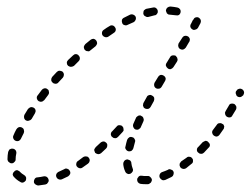

<svg xmlns="http://www.w3.org/2000/svg" viewBox="-20 -549 769 589"><path d="M124 15Q126 13 127 11Q129 9 129 7Q130 4 129 2Q128 -3 124 -6Q119 -9 114 -8Q105 -6 96 -5Q90 -5 87 -1Q84 3 84 8Q84 11 85 13Q87 15 89 17Q90 18 93 19Q95 20 98 20Q108 19 119 17Q122 16 124 15ZM434 16Q437 16 439 14Q441 13 443 11Q444 10 445 7Q446 5 446 2Q445 -3 441 -6Q437 -10 432 -9Q429 -9 425 -9Q420 -9 415 -10Q413 -10 410 -10Q408 -9 406 -8Q404 -6 403 -4Q401 -2 401 0Q400 5 403 10Q406 14 411 15Q418 16 425 16Q430 16 434 16ZM51 11Q56 9 59 5Q61 0 60 -5Q58 -10 54 -12Q47 -16 41 -22Q40 -24 37 -25Q35 -26 33 -27Q30 -27 28 -26Q25 -25 24 -23Q20 -20 19 -15Q19 -10 23 -6Q31 3 42 9Q46 12 51 11ZM510 -9Q511 -11 512 -13Q513 -16 513 -18Q513 -21 512 -23Q510 -25 509 -27Q507 -28 504 -29Q502 -30 500 -30Q497 -30 495 -28Q486 -24 477 -21Q472 -19 470 -14Q468 -9 470 -4Q471 -2 473 0Q475 2 477 3Q479 4 482 4Q484 4 487 3Q496 -1 506 -6Q508 -7 510 -9ZM195 -15Q197 -20 194 -25Q193 -27 191 -29Q189 -30 187 -31Q185 -32 182 -32Q180 -32 177 -30Q168 -26 160 -22Q157 -21 156 -19Q154 -18 153 -15Q152 -13 152 -11Q152 -8 153 -6Q155 -1 160 1Q165 3 170 1Q179 -3 189 -8Q193 -11 195 -15ZM371 -16Q375 -14 380 -16Q382 -17 384 -19Q386 -21 387 -23Q388 -25 388 -28Q388 -30 387 -32Q384 -40 383 -48Q383 -51 382 -53Q381 -55 379 -57Q377 -58 374 -59Q372 -60 370 -60Q364 -59 361 -55Q358 -51 358 -46Q359 -34 364 -23Q366 -18 371 -16ZM571 -50Q572 -52 572 -54Q572 -57 572 -59Q571 -62 569 -64Q566 -68 561 -68Q556 -69 552 -65Q544 -59 536 -54Q534 -52 533 -50Q531 -48 531 -45Q531 -43 531 -41Q532 -38 533 -36Q536 -32 541 -31Q546 -30 551 -33Q559 -39 567 -46Q569 -47 571 -50ZM255 -55Q256 -60 253 -64Q250 -69 245 -69Q240 -70 235 -67Q227 -61 219 -55Q215 -53 214 -47Q213 -42 216 -38Q219 -34 224 -33Q229 -32 233 -35Q242 -41 250 -47Q254 -50 255 -55ZM3 -62V-60Q3 -58 4 -56Q5 -53 7 -52Q9 -50 11 -49Q13 -48 16 -48Q21 -48 24 -52Q28 -55 28 -60V-62Q28 -69 30 -78Q31 -83 28 -88Q25 -92 20 -93Q17 -93 15 -93Q12 -92 10 -91Q8 -90 7 -87Q6 -85 5 -83Q3 -72 3 -62ZM309 -102Q310 -107 306 -111Q304 -113 302 -114Q300 -115 297 -115Q295 -115 293 -114Q290 -113 288 -111Q281 -105 274 -98Q272 -96 271 -94Q270 -92 269 -90Q269 -87 270 -85Q271 -82 272 -80Q276 -77 281 -76Q286 -76 290 -79Q298 -86 305 -93Q309 -97 309 -102ZM624 -105Q623 -110 619 -113Q618 -115 615 -116Q613 -117 610 -117Q608 -116 606 -115Q603 -114 602 -113Q595 -105 588 -98Q584 -95 584 -89Q584 -84 588 -81Q590 -79 592 -78Q595 -77 597 -77Q599 -77 602 -78Q604 -79 606 -81Q613 -88 620 -96Q624 -99 624 -105ZM366 -91Q369 -86 374 -85Q376 -84 378 -85Q381 -85 383 -86Q385 -88 387 -90Q388 -92 389 -94Q391 -103 394 -113Q396 -118 393 -122Q391 -127 386 -128Q381 -130 377 -128Q372 -125 370 -120Q367 -110 365 -100Q363 -95 366 -91ZM21 -124Q23 -119 28 -117Q33 -115 38 -117Q42 -119 44 -123Q48 -132 53 -141Q54 -144 54 -146Q54 -148 53 -151Q53 -153 51 -155Q49 -157 47 -158Q42 -160 38 -159Q33 -157 30 -152Q25 -143 21 -133Q19 -129 21 -124ZM359 -148Q359 -150 359 -153Q359 -155 358 -158Q357 -160 355 -162Q352 -165 346 -165Q341 -165 338 -161Q331 -153 324 -146Q322 -145 321 -142Q320 -140 320 -137Q320 -135 321 -133Q322 -130 324 -129Q326 -127 328 -126Q331 -125 333 -125Q336 -125 338 -126Q340 -127 342 -129Q349 -136 356 -144Q358 -146 359 -148ZM667 -156Q668 -159 668 -161Q667 -164 666 -166Q665 -168 662 -169Q658 -172 653 -171Q648 -171 645 -166Q639 -158 633 -150Q630 -146 631 -141Q632 -136 636 -133Q640 -130 645 -130Q650 -131 653 -135Q659 -143 665 -152Q667 -154 667 -156ZM389 -159Q391 -154 395 -152Q398 -151 400 -151Q403 -151 405 -152Q407 -153 409 -155Q411 -156 412 -159Q416 -167 420 -177Q422 -182 420 -186Q419 -191 414 -193Q412 -195 409 -195Q407 -195 404 -194Q402 -193 400 -191Q398 -190 397 -187Q393 -178 389 -169Q387 -164 389 -159ZM54 -193Q53 -190 54 -188Q54 -185 56 -183Q57 -181 59 -180Q64 -177 69 -179Q74 -180 77 -184Q82 -193 87 -201Q90 -206 89 -211Q88 -216 84 -218Q82 -220 79 -220Q77 -221 74 -220Q72 -220 70 -218Q68 -217 66 -215Q61 -206 55 -197Q54 -195 54 -193ZM705 -222Q703 -227 699 -230Q694 -232 689 -231Q684 -230 682 -225Q677 -216 672 -208Q671 -206 670 -203Q670 -201 671 -198Q671 -196 673 -194Q674 -192 676 -191Q681 -188 686 -189Q691 -190 693 -195Q699 -204 704 -213Q706 -217 705 -222ZM419 -228Q418 -226 419 -224Q420 -221 421 -219Q423 -217 425 -216Q430 -214 435 -215Q440 -217 442 -221L452 -239Q454 -244 453 -249Q451 -254 446 -256Q442 -259 437 -257Q432 -256 430 -251L420 -233Q419 -231 419 -228ZM93 -247Q94 -242 98 -239Q100 -238 103 -237Q105 -237 107 -237Q110 -237 112 -239Q114 -240 116 -242Q122 -250 128 -258Q129 -260 130 -262Q131 -265 130 -267Q130 -270 129 -272Q128 -274 126 -275Q122 -279 116 -278Q111 -277 108 -273Q102 -265 96 -257Q92 -253 93 -247ZM728 -269Q726 -274 721 -276Q719 -277 717 -277Q714 -277 712 -276Q709 -275 708 -274Q706 -272 705 -270L704 -269Q703 -267 703 -264Q703 -262 704 -260Q705 -257 706 -255Q708 -254 710 -252Q713 -251 715 -251Q718 -251 720 -252Q722 -253 724 -255Q726 -256 727 -258V-259Q730 -264 728 -269ZM453 -286Q454 -281 459 -278Q463 -276 468 -277Q473 -278 476 -283L486 -300Q489 -305 488 -310Q486 -315 482 -317Q477 -320 472 -319Q467 -317 465 -313L454 -295Q452 -291 453 -286ZM137 -303Q138 -298 142 -295Q144 -293 146 -293Q148 -292 151 -292Q153 -292 155 -293Q158 -294 159 -296Q166 -304 173 -311Q176 -315 176 -320Q176 -325 172 -329Q170 -331 167 -331Q165 -332 163 -332Q160 -332 158 -331Q156 -330 154 -328Q147 -320 140 -313Q137 -309 137 -303ZM489 -347Q491 -342 495 -339Q499 -336 504 -337Q509 -339 512 -343L523 -360Q524 -362 525 -365Q525 -367 524 -370Q524 -372 522 -374Q521 -376 519 -378Q514 -380 509 -379Q504 -378 502 -374L491 -356Q488 -352 489 -347ZM186 -361Q185 -359 185 -356Q185 -354 186 -351Q187 -349 189 -347Q191 -346 193 -345Q195 -344 198 -344Q200 -344 203 -345Q205 -346 207 -347Q214 -354 221 -361Q225 -365 225 -370Q225 -375 221 -379Q220 -381 217 -382Q215 -383 213 -383Q210 -383 208 -382Q206 -381 204 -379Q196 -372 189 -365Q187 -363 186 -361ZM239 -410Q238 -408 237 -405Q237 -403 238 -400Q239 -398 240 -396Q242 -394 244 -393Q246 -392 249 -392Q251 -391 254 -392Q256 -393 258 -395Q266 -401 273 -407Q277 -411 278 -416Q278 -421 275 -425Q272 -429 267 -430Q262 -430 258 -427Q250 -420 242 -414Q240 -412 239 -410ZM527 -412Q526 -409 527 -407Q527 -404 529 -402Q530 -400 532 -399Q537 -396 542 -397Q547 -399 550 -403L560 -420Q562 -422 562 -425Q563 -427 562 -430Q562 -432 560 -434Q559 -436 557 -437Q552 -440 547 -439Q542 -438 539 -433L528 -416Q527 -414 527 -412ZM293 -450Q292 -444 295 -440Q298 -436 303 -435Q309 -434 313 -437Q321 -443 329 -448Q334 -451 335 -456Q336 -461 333 -465Q330 -470 325 -471Q320 -472 316 -469Q307 -464 299 -458Q294 -455 293 -450ZM570 -485Q571 -486 571 -486Q573 -489 574 -490Q576 -495 582 -496Q587 -497 591 -494Q595 -491 596 -487Q597 -482 595 -478Q592 -472 587 -463Q584 -459 579 -458Q574 -456 570 -459Q566 -461 564 -466Q563 -472 566 -476Q568 -480 570 -484Q570 -484 570 -485ZM354 -488Q353 -483 355 -478Q357 -473 362 -472Q367 -470 372 -473Q381 -477 390 -481Q394 -483 396 -488Q398 -493 396 -498Q394 -502 389 -504Q384 -506 379 -504Q370 -500 361 -495Q356 -493 354 -488ZM424 -519Q422 -518 421 -516Q420 -514 420 -511Q419 -509 420 -506Q421 -501 426 -499Q430 -496 435 -497Q445 -500 454 -502Q456 -502 458 -503Q461 -505 462 -507Q463 -509 464 -511Q464 -514 464 -516Q463 -521 459 -524Q455 -527 450 -526Q439 -524 429 -522Q426 -521 424 -519ZM494 -526Q490 -523 489 -517Q489 -515 490 -513Q491 -510 492 -508Q494 -506 496 -505Q498 -504 501 -504Q510 -503 520 -502Q525 -501 529 -503Q533 -506 534 -511Q535 -517 532 -521Q529 -525 524 -526Q514 -528 503 -529Q498 -529 494 -526Z"/></svg>

Font: FRB American Cursive Guidelines Dashed
Style: Italic
Weight: 400
Italic angle: -25°
Version: Version 2.0;Modular Font Editor K font №1